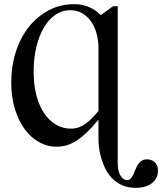

<svg xmlns="http://www.w3.org/2000/svg" viewBox="-20 -698 789 934"><path d="M459 -465.8Q459 -499.5 450.4 -532.5Q441.9 -565.4 424.8 -591.1Q407.7 -616.7 381.6 -632.6Q355.5 -648.4 320.3 -648.4Q282.2 -648.4 250 -626.5Q217.8 -604.5 194.1 -564.9Q170.4 -525.4 157 -470.2Q143.6 -415 143.6 -349.1Q143.6 -283.7 157.5 -232.4Q171.4 -181.2 195.8 -145.5Q220.2 -109.9 253.2 -91.1Q286.1 -72.3 324.2 -72.3Q346.7 -72.3 364.5 -78.9Q382.3 -85.4 397.9 -96.9Q413.6 -108.4 428.2 -124Q442.9 -139.6 459 -157.7ZM748.5 132.8Q748.5 148.4 742.2 163.3Q735.8 178.2 722.7 189.9Q709.5 201.7 689.2 208.7Q668.9 215.8 641.1 215.8Q600.6 215.8 571.5 201.9Q542.5 188 522.2 165.8Q502 143.6 489.5 116.5Q477.1 89.4 470.2 63Q463.4 36.6 461.2 14.2Q459 -8.3 459 -21V-115.7Q428.7 -79.1 402.6 -54.2Q376.5 -29.3 352.1 -13.7Q327.6 2 303.7 8.8Q279.8 15.6 253.4 15.6Q210.4 15.6 170.9 -6.1Q131.3 -27.8 101.1 -68.4Q70.8 -108.9 52.7 -167.2Q34.7 -225.6 34.7 -298.3Q34.7 -376.5 56.9 -445.6Q79.1 -514.6 119.6 -566.2Q160.2 -617.7 216.6 -647.7Q272.9 -677.7 341.8 -677.7Q380.4 -677.7 413.1 -663.6Q445.8 -649.4 470.2 -624.5L530.3 -668H552.7V96.2Q552.7 119.1 557.1 134.8Q561.5 150.4 568.4 159.9Q575.2 169.4 583 173.8Q590.8 178.2 597.7 178.2Q608.9 178.2 615.7 170.7Q622.6 163.1 627.9 151.9Q633.3 140.6 638.4 127.7Q643.6 114.7 650.6 103.5Q657.7 92.3 668.2 84.7Q678.7 77.1 694.8 77.1Q705.1 77.1 714.8 80.3Q724.6 83.5 732.2 90.3Q739.7 97.2 744.1 107.7Q748.5 118.2 748.5 132.8Z"/></svg>

Font: Doulos SIL APac
Style: Regular
Weight: 400
Designer: Walt Agee, Victor Gaultney, Peter Martin, Debbi Hosken, Becca Hirsbrunner
Foundry: SIL International
Version: Version 5.000